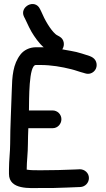

<svg xmlns="http://www.w3.org/2000/svg" viewBox="-20 -924 530 963"><path d="M278.3 -740.8 268.7 -746.1C264.2 -748.4 261.6 -750.2 258.4 -752.9C232.4 -775.6 204.1 -824.7 187.1 -865.6C186.9 -866 186.6 -866.7 186.4 -867.2L180.8 -878.4C155.1 -933 75.5 -890.1 100.6 -839.8L106.5 -828.2C116.2 -807.2 134 -768 150.5 -744.7C169.1 -716.9 192.4 -686.4 225.9 -668.1L234.7 -663.2C259.2 -649.2 284.7 -662.7 294.5 -680.1C304.3 -697.5 303.5 -726.4 278.3 -740.8ZM25 -75V-52C25 29.8 132.5 19 183.5 19H244.4C291.7 17.6 340.3 16.1 383.2 14C407 12.8 426 -7 426 -31C426 -57.3 403.6 -75 381 -75C380.7 -75 380.2 -75 379.8 -75L358.8 -74C308.8 -71.5 236.8 -70 183 -70C155.3 -70 132 -70 114 -73.2V-75C114 -116.8 120 -153.9 120 -203C120 -225.8 121 -252.2 122.1 -281H244C270 -281 288 -303 288 -326C288 -350.3 268.3 -370 244 -370H125.2C126.3 -423.7 123.5 -598 160 -598H182C237.9 -598 289.3 -588.9 337.9 -576.7C360.7 -571.1 373.5 -565 401.5 -557.8C403.9 -557.2 422.9 -548.2 442.4 -559.3C467.2 -573.5 469.8 -603 458.2 -621.8C445.2 -643 416.6 -646 390.2 -655.6C355.1 -667.3 315.6 -671.3 283.4 -678.4C252.1 -685.4 215.6 -687 182 -687H160C127 -687 98.9 -671.3 83.3 -651.4C44.7 -602.2 40.9 -541.8 39 -468.6C36.7 -382.2 31 -290.3 31 -203C31 -162.6 25 -119.1 25 -75Z"/></svg>

Font: Just Breathe
Style: Bd
Weight: 400
Foundry: Cannot Into Space Fonts
Version: Version 0.72